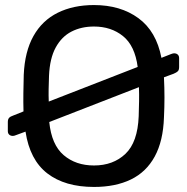

<svg xmlns="http://www.w3.org/2000/svg" viewBox="-20 -730 740 760"><path d="M352 10Q237 10 167.5 -43.5Q98 -97 81 -209L43 -195Q36 -192 31 -192Q22 -192 16.5 -197Q11 -202 11 -211V-247Q11 -258 16 -263.5Q21 -269 33 -273L73 -289Q72 -326 72.5 -361Q73 -396 74 -434Q78 -526 112.5 -587.5Q147 -649 208.5 -679.5Q270 -710 352 -710Q457 -710 528 -658Q599 -606 619 -501L657 -516Q665 -519 669 -519Q678 -519 683.5 -514Q689 -509 689 -500V-465Q689 -453 684 -448Q679 -443 667 -438L629 -424Q631 -382 631 -344Q631 -306 629 -265Q626 -172 592.5 -110.5Q559 -49 498 -19.5Q437 10 352 10ZM352 -75Q428 -75 476.5 -121Q525 -167 529 -270Q530 -303 530.5 -329.5Q531 -356 530 -385L175 -247Q184 -157 232 -116Q280 -75 352 -75ZM173 -328 525 -465Q514 -549 467 -587Q420 -625 352 -625Q302 -625 263 -605Q224 -585 200.5 -542Q177 -499 174 -430Q173 -401 172.5 -377Q172 -353 173 -328Z"/></svg>

Font: Rubik Light
Style: Regular
Weight: 400
Version: Version 2.101